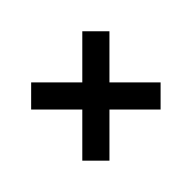

<svg xmlns="http://www.w3.org/2000/svg" viewBox="-112 -708 889 889"><g transform="rotate(-45 332.0 -263.5)"><path d="M499.5 -7.3 75.7 -431.2 164.6 -520 588.4 -96.2ZM75.7 -96.2 499.5 -520 588.4 -431.2 164.6 -7.3Z"/></g></svg>

Font: Wanted Sans Variable
Style: Regular
Weight: 400
Designer: Original Design by Kil Hyung-jin and Kang Hanbin, Wanted Lab, Inc; Hangeul from Source Han Sans by Jang Soo-young and Ka
Foundry: Wanted Lab, Inc.
Version: Version 1.003;Glyphs 3.2 (3227)